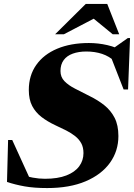

<svg xmlns="http://www.w3.org/2000/svg" viewBox="-20 -938 679 973"><path d="M562 -626.5Q533.5 -653 497.2 -665Q461 -677 417.5 -677Q378.5 -677 348.8 -666.2Q319 -655.5 302.8 -633.5Q286.5 -611.5 286.5 -578Q286.5 -547.5 306.5 -526.8Q326.5 -506 360.2 -488.8Q394 -471.5 434.5 -451Q475.5 -431 508.5 -404.8Q541.5 -378.5 560.8 -341Q580 -303.5 580 -248.5Q580 -172.5 537.2 -113Q494.5 -53.5 413.8 -19.2Q333 15 219 15Q153 15 105 6.5Q57 -2 15.5 -16L21 -228.5H42L140 -13.5L84.5 -56.5Q115.5 -43.5 146.2 -37.8Q177 -32 208 -32Q273 -32 316.5 -49Q360 -66 381.5 -95.5Q403 -125 403 -162Q403 -191 392 -211.5Q381 -232 361.2 -247.8Q341.5 -263.5 315.5 -276.8Q289.5 -290 260 -303.5Q220.5 -322 190.5 -345Q160.5 -368 143.2 -400.8Q126 -433.5 126 -482Q126 -555.5 163.8 -609Q201.5 -662.5 270 -691.2Q338.5 -720 430.5 -720Q477.5 -720 523.5 -709.5Q569.5 -699 619.5 -673L544 -686L627.5 -745H639L629 -484.5H606.5L533.5 -671.5ZM259.5 -764.5 414.5 -918H523.5L584 -764.5H551L435 -859.5H486L304 -764.5Z"/></svg>

Font: Newsreader 60pt ExtraBold
Style: Italic
Weight: 800
Italic angle: -17°
Designer: Hugues Gentile
Foundry: Production Type
Version: Version 1.003